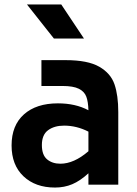

<svg xmlns="http://www.w3.org/2000/svg" viewBox="-20 -829 616 862"><path d="M32 0ZM511 -326V0H377V-51Q340 -17 304.5 -2Q269 13 227 13Q139 13 85.5 -37.5Q32 -88 32 -176Q32 -266 87.5 -315.5Q143 -365 240 -365Q319 -365 377 -334Q376 -372 367.5 -395Q359 -418 334 -430.5Q309 -443 260 -443H166V-559H275Q374 -559 425.5 -529.5Q477 -500 494 -450.5Q511 -401 511 -326ZM377 -150V-238Q324 -265 268 -265Q224 -265 196 -244.5Q168 -224 168 -178Q168 -133 191.5 -113.5Q215 -94 251 -94Q312 -94 377 -150ZM101 -809H255L357 -656H222Z"/></svg>

Font: Biryani
Style: Bold
Weight: 700
Designer: Dan Reynolds and Mathieu Reguer
Foundry: Dan Reynolds and Mathieu Reguer
Version: Version 1.004; ttfautohint (v1.1) -l 5 -r 5 -G 72 -x 0 -D la